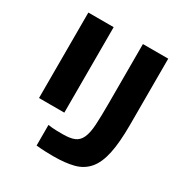

<svg xmlns="http://www.w3.org/2000/svg" viewBox="-162 -810 886 933"><g transform="rotate(30 281.0 -343.0)"><path d="M66.2 -208.2H208.2V-687.8H66.2ZM372.4 -687.8V-350.8Q372.4 -279.4 369.6 -233.5Q366.8 -187.6 354.8 -160.6Q342.8 -133.6 319 -123.5Q295.2 -113.4 253 -113.4Q236.6 -113.4 215.9 -113.9Q195.2 -114.4 171.4 -118V-2.4Q198.4 0.4 223.2 1.3Q248 2.2 267.2 2.2Q334.6 2.2 381.4 -10.1Q428.2 -22.4 457.8 -57Q487.4 -91.6 500.9 -154.1Q514.4 -216.6 514.4 -317.6V-687.8Z"/></g></svg>

Font: Secuela Light
Style: Regular
Weight: 300
Designer: Fernando Haro
Foundry: deFharo
Version: Version 1.708